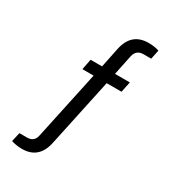

<svg xmlns="http://www.w3.org/2000/svg" viewBox="-218 -839 1004 1131"><g transform="rotate(30 284.5 -274.0)"><path d="M117 183Q79 183 44 172L58 110H110Q159 110 168 61L267 -402H191L205 -474H283L311 -610Q337 -731 452 -731Q495 -731 524 -720L511 -658H458Q410 -658 399 -609L371 -474H472L457 -402H356L257 62Q231 183 117 183Z"/></g></svg>

Font: Archivo
Style: Regular
Weight: 400
Designer: Hector Gatti
Foundry: Omnibus-Type
Version: Version 2.001